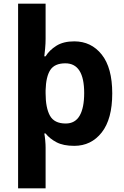

<svg xmlns="http://www.w3.org/2000/svg" viewBox="-20 -780 673 1040"><path d="M588 -274Q588 -135 531 -62.5Q474 10 382 10Q323 10 286 -9.5Q249 -29 227 -57H220Q223 -42 225 -19.5Q227 3 227 19V240H78V-760H227V-569Q227 -545 224.5 -517.5Q222 -490 220 -475H227Q248 -509 286 -532.5Q324 -556 382 -556Q474 -556 531 -484.5Q588 -413 588 -274ZM436 -276Q436 -437 334 -437Q276 -437 252.5 -401Q229 -365 227 -291V-275Q227 -196 250.5 -153.5Q274 -111 336 -111Q387 -111 411.5 -153.5Q436 -196 436 -276Z"/></svg>

Font: Noto Sans Kannada
Style: Bold
Weight: 700
Designer: Jelle Bosma - Monotype Design Team
Foundry: Monotype Imaging Inc.
Version: Version 2.005; ttfautohint (v1.8.4.7-5d5b)